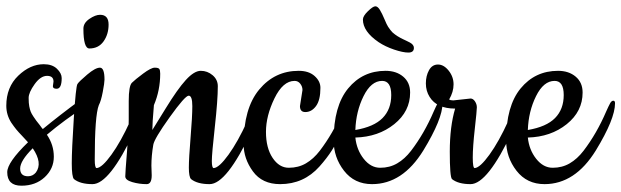

<svg xmlns="http://www.w3.org/2000/svg" viewBox="-20 -580 1974 610"><path d="M148 -306 150 -321Q150 -339 129.5 -339Q109 -339 90 -312.5Q71 -286 71 -269Q71 -252 73 -242Q75 -232 77.5 -225.5Q80 -219 86 -210Q92 -201 95 -197L106 -183Q113 -173 116 -170Q168 -213 240 -266Q244 -269 249 -269Q259 -269 259 -258Q259 -247 250 -241Q186 -200 129 -152Q151 -120 151 -82Q151 -44 122 -17Q93 10 48 10Q3 10 3 -33Q3 -64 69 -128Q64 -134 51 -147.5Q38 -161 31.5 -169Q25 -177 16 -190Q0 -215 0 -244Q0 -303 38 -339.5Q76 -376 119 -376Q146 -376 161 -361.5Q176 -347 176 -332Q176 -298 160 -298Q148 -298 148 -306ZM84 -109Q44 -69 44 -44.5Q44 -20 69 -20Q84 -20 94 -32Q116 -62 84 -109Z M245 -489Q245 -507 264 -520Q283 -533 298 -533Q325 -533 325 -502Q325 -471 309 -448.5Q293 -426 264 -426Q245 -426 245 -489ZM274 5Q235 5 215 -11Q208 -18 208 -61Q208 -104 214.5 -204.5Q221 -305 226 -313Q231 -321 257 -343Q283 -365 297.5 -365Q312 -365 312 -327Q312 -317 306.5 -288Q301 -259 294 -246Q281 -213 281 -73Q281 -46 287 -46Q304 -47 334 -88.5Q364 -130 393.5 -195Q423 -260 429.5 -260Q436 -260 436 -252Q436 -224 407 -163Q328 5 274 5Z M461 -54 462 -23Q462 5 446 5Q422 5 400 -1.5Q378 -8 378 -19.5Q378 -31 383.5 -98.5Q389 -166 389 -200V-259Q389 -307 399 -317Q409 -327 434.5 -346Q460 -365 471.5 -365Q483 -365 486 -361Q489 -357 489 -346Q489 -293 469 -246Q464 -189 464 -167Q468 -173 506 -235Q544 -297 570.5 -326Q597 -355 618 -355Q639 -355 655.5 -341Q672 -327 672 -306Q672 -262 662.5 -176.5Q653 -91 653 -68.5Q653 -46 659 -46Q676 -47 706 -88.5Q736 -130 765.5 -195Q795 -260 801.5 -260Q808 -260 808 -252Q808 -224 779 -163Q700 5 646 5Q607 5 587 -11Q580 -18 580 -47.5Q580 -77 585.5 -143.5Q591 -210 591 -243Q591 -276 579.5 -276Q568 -276 519 -207.5Q470 -139 467 -120Q461 -85 461 -54Z M933 -243 941 -294Q941 -305 934 -314Q927 -323 916 -323Q879 -323 852 -267.5Q825 -212 825 -161Q825 -110 846 -78.5Q867 -47 897.5 -47Q928 -47 952 -61Q976 -75 996 -101Q1038 -156 1068 -226Q1076 -244 1080.5 -252Q1085 -260 1090.5 -260Q1096 -260 1096 -252Q1096 -219 1073 -173Q1050 -127 1034.5 -102.5Q1019 -78 995 -51Q945 5 870 5Q813 5 783.5 -35.5Q754 -76 754 -122Q754 -236 803.5 -295.5Q853 -355 929 -355Q961 -355 979.5 -338.5Q998 -322 998 -301Q998 -262 984 -243Q970 -224 950 -224Q933 -224 933 -243Z M1162 5Q1106 5 1073 -37.5Q1040 -80 1040 -134Q1040 -243 1086 -299Q1132 -355 1205 -355Q1239 -355 1261 -336.5Q1283 -318 1283 -286Q1283 -226 1232.5 -185.5Q1182 -145 1109 -143Q1113 -104 1135.5 -75.5Q1158 -47 1188 -47Q1218 -47 1242 -61Q1266 -75 1286 -101Q1328 -156 1358 -226Q1366 -244 1370.5 -252Q1375 -260 1380.5 -260Q1386 -260 1386 -252Q1386 -202 1325 -102Q1259 5 1162 5ZM1109 -167Q1168 -177 1195.5 -205Q1223 -233 1223 -278Q1223 -323 1194 -323Q1159 -323 1135 -274.5Q1111 -226 1109 -167ZM1272 -450 1282 -445Q1295 -438 1295 -428Q1295 -413 1277.5 -413Q1260 -413 1232 -422.5Q1204 -432 1183 -446Q1133 -480 1133 -518Q1133 -529 1149 -544.5Q1165 -560 1172.5 -560Q1180 -560 1187 -548.5Q1194 -537 1201.5 -519Q1209 -501 1213 -495Q1217 -489 1220.5 -484.5Q1224 -480 1227 -477Q1230 -474 1235 -470.5Q1240 -467 1243 -465Q1246 -463 1252.5 -459.5Q1259 -456 1261.5 -455Q1264 -454 1272 -450Z M1420 -261 1475 -267Q1483 -267 1489 -258Q1495 -249 1495 -239Q1495 -229 1488.5 -171Q1482 -113 1482 -79.5Q1482 -46 1488 -46Q1505 -47 1535 -88.5Q1565 -130 1594.5 -195Q1624 -260 1630.5 -260Q1637 -260 1637 -252Q1637 -224 1608 -163Q1529 5 1475 5Q1436 5 1416 -11Q1409 -18 1409 -98Q1409 -178 1426 -235Q1368 -235 1345 -272Q1333 -291 1333 -315Q1333 -339 1343 -357Q1353 -375 1371.5 -375Q1390 -375 1405.5 -355.5Q1421 -336 1421 -312Q1421 -288 1407 -264Q1411 -261 1420 -261Z M1710 5Q1654 5 1621 -37.5Q1588 -80 1588 -134Q1588 -243 1634 -299Q1680 -355 1753 -355Q1787 -355 1809 -336.5Q1831 -318 1831 -286Q1831 -226 1780.5 -185.5Q1730 -145 1657 -143Q1661 -104 1683.5 -75.5Q1706 -47 1736 -47Q1766 -47 1790 -61Q1814 -75 1834 -101Q1876 -156 1906 -226Q1914 -244 1918.5 -252Q1923 -260 1928.5 -260Q1934 -260 1934 -252Q1934 -202 1873 -102Q1807 5 1710 5ZM1657 -167Q1716 -177 1743.5 -205Q1771 -233 1771 -278Q1771 -323 1742 -323Q1707 -323 1683 -274.5Q1659 -226 1657 -167Z"/></svg>

Font: Cookie
Style: Regular
Weight: 400
Designer: Ania Kruk
Foundry: Ania Kruk
Version: Version 1.004